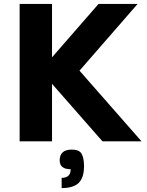

<svg xmlns="http://www.w3.org/2000/svg" viewBox="-20 -720 751 978"><path d="M245 -700V-428L482 -700H681L385 -360L701 0H502L245 -293V0H80V-700ZM346 42Q384 42 396 64Q408 86 408 126Q408 185 381 211.5Q354 238 294 238V186Q340 186 340 142Q284 142 284 97Q284 42 346 42Z"/></svg>

Font: Fivo Sans
Style: Regular
Weight: 700
Designer: Alexander Slobzheninov
Foundry: Alexander Slobzheninov
Version: 1.0